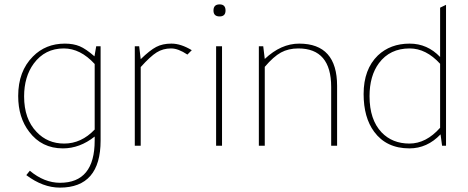

<svg xmlns="http://www.w3.org/2000/svg" viewBox="-20 -665 2133 876"><path d="M411 -408 419 -454H439V-24Q439 191 253 191Q176 191 100 134L116 114Q182 169 254 169Q412 169 412 -24V-42Q344 12 267 12Q170 12 113 -64Q63 -129 63 -227Q63 -340 130 -407Q188 -466 276 -466Q315 -466 343.5 -454Q372 -442 411 -408ZM412 -74V-373Q347 -444 271 -444Q185 -444 134 -375Q90 -315 90 -225Q90 -122 147 -63Q197 -10 273 -10Q351 -10 412 -74Z M855 -436 835 -416Q793 -444 761 -444H760Q724 -444 695 -426Q666 -408 622 -359V0H595V-454H615L622 -395Q664 -436 693 -451Q722 -466 761 -466H763Q805 -466 855 -436Z M993 -454V0H966V-454ZM954 -617Q954 -645 982 -645Q1009 -645 1009 -617Q1009 -590 982 -590Q954 -590 954 -617Z M1518 0H1491V-268Q1491 -444 1341 -444Q1296 -444 1262 -425.5Q1228 -407 1188 -360V0H1161V-454H1181L1188 -396Q1262 -466 1345 -466Q1518 -466 1518 -273Z M1997 0 1990 -52Q1929 12 1848 12Q1743 12 1687 -64Q1639 -129 1639 -236Q1639 -349 1704 -412Q1761 -466 1849 -466Q1930 -466 1988 -405V-630L2015 -643V0ZM1988 -82V-374Q1924 -444 1849 -444Q1759 -444 1709 -377Q1666 -319 1666 -226Q1666 -119 1721 -61Q1770 -10 1848 -10Q1924 -10 1988 -82Z"/></svg>

Font: Tajawal ExtraLight
Style: Regular
Weight: 275
Designer: Boutros Fonts
Foundry: Created by Boutros International 2017
Version: Version 1.700